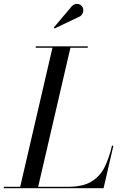

<svg xmlns="http://www.w3.org/2000/svg" viewBox="-65 -995 649 1015"><path d="M40 0 214 -750H309L135 0ZM-45 0V-7.5H295Q373.5 -7.5 419 -35.5Q464.5 -63.5 488.5 -112.5Q512.5 -161.5 527 -225H534.5L482.5 0ZM124 -742.5V-750H399V-742.5ZM223.5 -844.5 219 -849 315.5 -963Q323 -970.5 331.5 -973Q340 -975.5 347.8 -974Q355.5 -972.5 361.8 -968Q368 -963.5 371.5 -957.5Q376 -949.5 375.5 -939.8Q375 -930 370.5 -921.8Q366 -913.5 358 -908.5Z"/></svg>

Font: Bodoni Moda 28pt
Style: Italic
Weight: 400
Italic angle: -13°
Designer: Owen Earl
Foundry: indestructible type
Version: Version 2.004